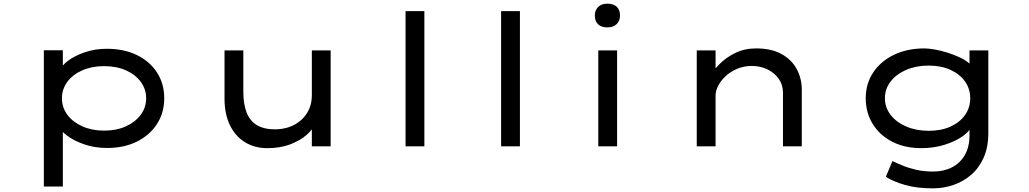

<svg xmlns="http://www.w3.org/2000/svg" viewBox="-20 -801 5630 1051"><path d="M220 220V-526H324V-405L308 -414Q316 -441 352.5 -468.5Q389 -496 444.5 -515Q500 -534 564 -534Q659 -534 729.5 -499.5Q800 -465 839.5 -404Q879 -343 879 -263Q879 -184 839.5 -122.5Q800 -61 729.5 -26Q659 9 567 9Q497 9 439 -11.5Q381 -32 343.5 -61.5Q306 -91 298 -117L324 -131V220ZM550 -86Q618 -86 669.5 -109.5Q721 -133 750.5 -173Q780 -213 780 -263Q780 -313 750.5 -353Q721 -393 669.5 -416Q618 -439 550 -439Q483 -439 430.5 -416Q378 -393 348.5 -353Q319 -313 319 -263Q319 -213 348.5 -173Q378 -133 430.5 -109.5Q483 -86 550 -86Z M1443 10Q1374 10 1321 -22.5Q1268 -55 1238.5 -116Q1209 -177 1209 -261V-525H1312V-299Q1312 -231 1330 -185Q1348 -139 1386.5 -116Q1425 -93 1485 -93Q1526 -93 1562.5 -105.5Q1599 -118 1627 -142.5Q1655 -167 1671 -201.5Q1687 -236 1687 -279V-525H1790V0H1687V-110L1705 -122Q1692 -92 1657 -61.5Q1622 -31 1568 -10.5Q1514 10 1443 10Z M2200 0V-740H2303V0Z M2723 0V-740H2826V0Z M3255 0V-525H3358V0ZM3305 -651Q3272 -651 3254 -668Q3236 -685 3236 -716Q3236 -745 3254.5 -763Q3273 -781 3305 -781Q3338 -781 3356 -764Q3374 -747 3374 -716Q3374 -687 3355.5 -669Q3337 -651 3305 -651Z M3794 0V-525H3897V-377L3859 -375Q3882 -413 3918.5 -450Q3955 -487 4005.5 -511.5Q4056 -536 4119 -536Q4202 -536 4257.5 -505.5Q4313 -475 4341 -423.5Q4369 -372 4369 -310V0H4266V-293Q4266 -337 4242.5 -370Q4219 -403 4180.5 -421.5Q4142 -440 4095 -440Q4052 -440 4015.5 -424.5Q3979 -409 3952.5 -384.5Q3926 -360 3911.5 -332Q3897 -304 3897 -278V0H3846Q3820 0 3807 0Q3794 0 3794 0Z M5088 230Q4997 230 4932.5 211Q4868 192 4829 167L4865 81Q4887 91 4919 104.5Q4951 118 4993.5 128Q5036 138 5088 138Q5146 138 5191 115Q5236 92 5261.5 47.5Q5287 3 5287 -60V-121L5298 -114Q5292 -86 5252 -57Q5212 -28 5152 -9Q5092 10 5023 10Q4933 10 4864.5 -25Q4796 -60 4757.5 -122Q4719 -184 4719 -263Q4719 -343 4760 -404.5Q4801 -466 4873.5 -501Q4946 -536 5040 -536Q5063 -536 5097 -530Q5131 -524 5167.5 -512.5Q5204 -501 5236.5 -485.5Q5269 -470 5289 -451Q5309 -432 5309 -410L5287 -402V-525H5390V-72Q5390 5 5364.5 62Q5339 119 5296 156Q5253 193 5199 211.5Q5145 230 5088 230ZM5064 -85Q5132 -85 5183 -108Q5234 -131 5262.5 -171.5Q5291 -212 5291 -263Q5291 -315 5262.5 -355Q5234 -395 5183 -418.5Q5132 -442 5064 -442Q4995 -442 4940.5 -418.5Q4886 -395 4855 -354.5Q4824 -314 4824 -263Q4824 -213 4855 -172.5Q4886 -132 4940.5 -108.5Q4995 -85 5064 -85Z"/></svg>

Font: Lexend Zetta
Style: Regular
Weight: 400
Designer: Bonnie Shaver-Troup, Thomas Jockin
Foundry: Lexend
Version: Version 1.007